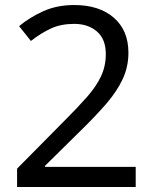

<svg xmlns="http://www.w3.org/2000/svg" viewBox="-20 -744 612 764"><path d="M520 0H48V-73L235 -262Q289 -316 326 -358Q363 -400 382 -440.5Q401 -481 401 -529Q401 -588 366 -618.5Q331 -649 275 -649Q223 -649 183.5 -631Q144 -613 103 -581L56 -640Q98 -675 152.5 -699.5Q207 -724 275 -724Q375 -724 433 -673.5Q491 -623 491 -534Q491 -478 468 -429Q445 -380 404 -332.5Q363 -285 308 -231L159 -84V-80H520Z"/></svg>

Font: Noto Sans Glagolitic
Style: Regular
Weight: 400
Designer: Monotype Design Team
Foundry: Monotype Imaging Inc.
Version: Version 2.004; ttfautohint (v1.8.4.7-5d5b)